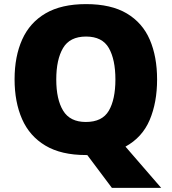

<svg xmlns="http://www.w3.org/2000/svg" viewBox="-20 -838 837 935"><path d="M745 -451Q745 -339 709 -254Q673 -169 591 -124L765 77H525L405 -83H398Q278 -83 201 -129Q124 -175 87.5 -258Q51 -341 51 -452Q51 -563 88 -645.5Q125 -728 202 -773Q279 -818 399 -818Q521 -818 597.5 -772.5Q674 -727 709.5 -644.5Q745 -562 745 -451ZM254 -451Q254 -354 287.5 -299Q321 -244 398 -244Q478 -244 510 -299Q542 -354 542 -451Q542 -548 510 -604Q478 -660 399 -660Q320 -660 287 -604Q254 -548 254 -451Z"/></svg>

Font: Noto Sans Kannada UI Black
Style: Regular
Weight: 900
Designer: Jelle Bosma - Monotype Design Team
Foundry: Monotype Imaging Inc.
Version: Version 2.005; ttfautohint (v1.8.4.7-5d5b)